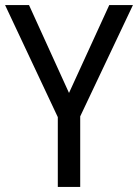

<svg xmlns="http://www.w3.org/2000/svg" viewBox="-20 -734 542 754"><path d="M251 -369 94 -714H0L207 -274V0H295V-277L502 -714H409Z"/></svg>

Font: Noto Sans Devanagari UI SemiCondensed
Style: Regular
Weight: 400
Width: 4
Designer: Jelle Bosma - Monotype Design Team
Foundry: Monotype Imaging Inc.
Version: Version 2.004